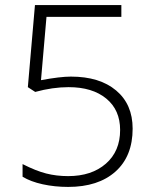

<svg xmlns="http://www.w3.org/2000/svg" viewBox="-20 -734 611 764"><path d="M262.2 -429.2Q376.5 -429.2 442.1 -374Q507.8 -318.8 507.8 -222.2Q507.8 -112.3 439.5 -51.3Q371.1 9.8 251 9.8Q197.8 9.8 149.9 -0.7Q102.1 -11.2 69.8 -30.8V-81.1Q122.6 -54.2 163.6 -43.7Q204.6 -33.2 251 -33.2Q344.7 -33.2 401.4 -82.8Q458 -132.3 458 -216.8Q458 -296.4 402.8 -341.8Q347.7 -387.2 252.9 -387.2Q189.5 -387.2 120.1 -368.2L90.8 -387.2L119.1 -713.9H462.9V-667H165L143.1 -415Q219.2 -429.2 262.2 -429.2Z"/></svg>

Font: Zoram GWebM Light
Style: Regular
Weight: 300
Foundry: Ascender Corporation
Version: Version 1.000